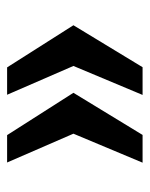

<svg xmlns="http://www.w3.org/2000/svg" viewBox="39 -526 421 540"><g transform="rotate(90 250.0 -255.5)"><path d="M355.5 -251 436.5 -64.5H359.5L240.5 -251L359 -445.5H437ZM165 -251 246 -64.5H169L50.5 -251L168.5 -445.5H246.5Z"/></g></svg>

Font: Public Sans
Style: Bold
Weight: 700
Designer: The Public Sans project authors (U.S. Web Design System). Libre Franklin designed by Pablo Impallari and Rodrigo Fuenzal
Version: Version 1.008; ttfautohint (v1.8.1) -l 8 -r 50 -G 200 -x 14 